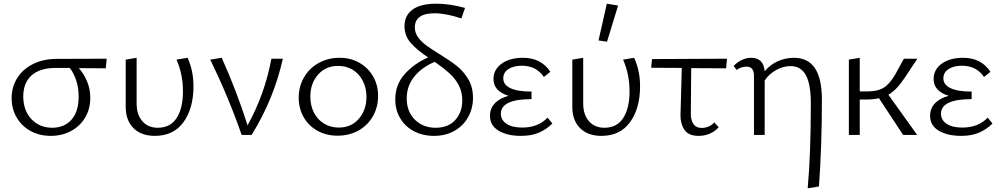

<svg xmlns="http://www.w3.org/2000/svg" viewBox="-20 -731 5422 1040"><path d="M553 -361Q505 -362 407 -362Q434 -332 451.5 -290.5Q469 -249 469 -201Q469 -140 440.5 -93Q412 -46 363 -20.5Q314 5 255 5Q194 5 145.5 -21.5Q97 -48 70 -95Q43 -142 43 -199Q43 -260 73.5 -308.5Q104 -357 159.5 -384.5Q215 -412 286 -412L558 -413ZM358 -363H281Q196 -363 151 -322.5Q106 -282 106 -209Q106 -133 150 -86Q194 -39 263 -39Q328 -39 367 -82.5Q406 -126 406 -207Q406 -255 393 -295Q380 -335 358 -363Z M661 -152V-408L720 -418V-171Q720 -110 751 -74.5Q782 -39 835 -39Q903 -39 937 -92Q971 -145 971 -236Q971 -329 936 -408L996 -418Q1028 -348 1028 -264Q1028 -144 974 -69.5Q920 5 819 5Q745 5 703 -37Q661 -79 661 -152Z M1512 -413Q1464 -196 1343 0H1289Q1220 -200 1119 -408L1181 -418Q1260 -243 1321 -52Q1415 -222 1450 -413Z M1598 -202Q1598 -263 1627 -312.5Q1656 -362 1706.5 -390Q1757 -418 1820 -418Q1879 -418 1926.5 -391Q1974 -364 2001 -317Q2028 -270 2028 -212Q2028 -150 1999.5 -100.5Q1971 -51 1921 -23.5Q1871 4 1808 4Q1748 4 1700 -22.5Q1652 -49 1625 -96Q1598 -143 1598 -202ZM1965 -206Q1965 -255 1945 -293.5Q1925 -332 1890.5 -353Q1856 -374 1812 -374Q1744 -374 1702.5 -326.5Q1661 -279 1661 -208Q1661 -158 1681 -120Q1701 -82 1736 -61Q1771 -40 1815 -40Q1883 -40 1924 -88Q1965 -136 1965 -206Z M2357 -440Q2416 -404 2453 -375Q2490 -346 2516 -303Q2542 -260 2542 -201Q2542 -144 2516 -97Q2490 -50 2442 -22.5Q2394 5 2331 5Q2270 5 2222.5 -20Q2175 -45 2148 -90Q2121 -135 2121 -192Q2121 -273 2172.5 -330Q2224 -387 2299 -420Q2236 -462 2203.5 -500Q2171 -538 2171 -590Q2171 -647 2214.5 -679Q2258 -711 2343 -711Q2417 -711 2499 -688L2479 -631Q2397 -659 2333 -659Q2280 -659 2253.5 -639.5Q2227 -620 2227 -583Q2227 -554 2244 -530Q2261 -506 2286.5 -487Q2312 -468 2357 -440ZM2484 -187Q2484 -234 2464 -271Q2444 -308 2413 -335.5Q2382 -363 2335 -396Q2265 -367 2224 -316Q2183 -265 2183 -198Q2183 -127 2227 -83Q2271 -39 2340 -39Q2408 -39 2446 -81Q2484 -123 2484 -187Z M2972 -62Q2941 -31 2900.5 -13Q2860 5 2802 5Q2728 5 2681 -23Q2634 -51 2634 -104Q2634 -143 2660 -171Q2686 -199 2735 -212Q2653 -237 2653 -303Q2653 -354 2697 -386Q2741 -418 2813 -418Q2911 -418 2961 -342L2926 -314Q2908 -342 2878 -358.5Q2848 -375 2807 -375Q2761 -375 2733.5 -356.5Q2706 -338 2706 -307Q2706 -272 2744.5 -253.5Q2783 -235 2859 -235V-194Q2693 -194 2693 -115Q2693 -81 2723.5 -60.5Q2754 -40 2809 -40Q2895 -40 2946 -94Z M3222 -512 3267 -711 3328 -701 3268 -505ZM3080 -152V-408L3139 -418V-171Q3139 -110 3170 -74.5Q3201 -39 3254 -39Q3322 -39 3356 -92Q3390 -145 3390 -236Q3390 -329 3355 -408L3415 -418Q3447 -348 3447 -264Q3447 -144 3393 -69.5Q3339 5 3238 5Q3164 5 3122 -37Q3080 -79 3080 -152Z M3722 -117Q3721 -84 3735 -61Q3749 -38 3782 -38Q3800 -38 3818 -45.5Q3836 -53 3849 -68L3873 -42Q3855 -21 3826.5 -8Q3798 5 3764 5Q3709 5 3687 -28.5Q3665 -62 3666 -108L3673 -363L3507 -364L3512 -411L3918 -413L3913 -361L3724 -362Z M4432 -190Q4432 57 4416 279L4355 289Q4372 101 4372 -171Q4372 -275 4345 -324Q4318 -373 4262 -373Q4222 -373 4183 -351Q4144 -329 4122 -295V0H4064V-321Q4064 -370 4024 -370Q3994 -370 3970 -352L3954 -374Q3973 -394 3998 -406Q4023 -418 4048 -418Q4116 -418 4122 -345Q4153 -382 4194.5 -400Q4236 -418 4280 -418Q4356 -418 4394 -362Q4432 -306 4432 -190Z M4792 -218 4948 0H4872L4741 -199Q4712 -192 4671 -192H4637V0H4578V-408L4637 -418V-236H4681Q4735 -236 4767.5 -256.5Q4800 -277 4830 -329L4876 -413H4949L4878 -306Q4835 -242 4792 -218Z M5356 -62Q5325 -31 5284.5 -13Q5244 5 5186 5Q5112 5 5065 -23Q5018 -51 5018 -104Q5018 -143 5044 -171Q5070 -199 5119 -212Q5037 -237 5037 -303Q5037 -354 5081 -386Q5125 -418 5197 -418Q5295 -418 5345 -342L5310 -314Q5292 -342 5262 -358.5Q5232 -375 5191 -375Q5145 -375 5117.5 -356.5Q5090 -338 5090 -307Q5090 -272 5128.5 -253.5Q5167 -235 5243 -235V-194Q5077 -194 5077 -115Q5077 -81 5107.5 -60.5Q5138 -40 5193 -40Q5279 -40 5330 -94Z"/></svg>

Font: Ysabeau Infant Semilight
Style: Regular
Weight: 300
Designer: Christian Thalmann (Catharsis Fonts)
Version: Version 0.003